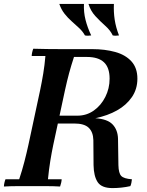

<svg xmlns="http://www.w3.org/2000/svg" viewBox="-26 -951 750 981"><path d="M648 -35Q647 -27 645.5 -18Q644 -9 640 0Q618 5 594.5 7.5Q571 10 549 10Q493 10 473 -20.5Q453 -51 452 -107L451 -235Q450 -276 427.5 -298Q405 -320 353 -320H209L218 -360H370Q416 -360 453 -386Q490 -412 512 -455.5Q534 -499 534 -549Q534 -606 505 -633Q476 -660 418 -660H352Q337 -614 327 -577Q317 -540 306 -490L246 -210Q238 -172 231 -129Q224 -86 219 -35H289Q289 -28 286.5 -17Q284 -6 281 2Q247 0 210 0Q173 0 138 0Q104 0 66.5 0Q29 0 -6 2Q-6 -6 -3.5 -17Q-1 -28 2 -35H72Q87 -80 98.5 -124.5Q110 -169 119 -210L179 -490Q188 -533 195 -575.5Q202 -618 206 -665H136Q136 -673 138.5 -684Q141 -695 144 -702Q178 -701 215.5 -700.5Q253 -700 287 -700H445Q510 -700 562.5 -685.5Q615 -671 645.5 -637.5Q676 -604 676 -549Q676 -496 648 -455Q620 -414 572 -387Q524 -360 461 -347Q523 -343 549.5 -315Q576 -287 577 -241L579 -107Q580 -66 593.5 -52Q607 -38 648 -35ZM426 -931H556Q554 -890 560 -850.5Q566 -811 582 -770Q565 -767 550 -770Q538 -796 512 -819Q486 -842 461.5 -868.5Q437 -895 426 -931ZM277 -931H403Q401 -889 411 -849.5Q421 -810 440 -770Q423 -767 408 -770Q397 -790 379 -807Q361 -824 341 -841.5Q321 -859 304 -880.5Q287 -902 277 -931Z"/></svg>

Font: Poltawski Nowy Medium
Style: Italic
Weight: 500
Italic angle: -12°
Version: Version 1.001;gftools[0.9.25]